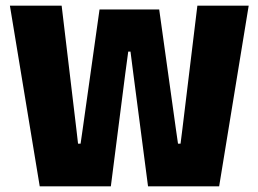

<svg xmlns="http://www.w3.org/2000/svg" viewBox="-20 -659 914 679"><path d="M120.5 0 15 -639H198L250 -203L256 -151H265L272.5 -203L332 -625.5H543L602 -203L609.5 -151H618.5L625 -202.5L678 -639H859.5L755 0H503.5L451.5 -398.5L441.5 -476.5H433.5L423 -398.5L372 0Z"/></svg>

Font: Anek Gujarati ExtraBold
Style: Regular
Weight: 800
Version: Version 1.003